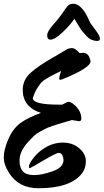

<svg xmlns="http://www.w3.org/2000/svg" viewBox="-30 -966 552 1022"><path d="M145 -443Q145 -409 284 -409H301Q328 -424 335 -424Q352 -424 377.5 -396.5Q403 -369 403 -333Q403 -321 390 -321Q386 -321 353 -327Q343 -324 315.5 -316Q288 -308 278 -305Q268 -302 245 -294Q222 -286 211.5 -280.5Q201 -275 182.5 -265Q164 -255 152 -244Q114 -207 100 -186Q74 -150 74 -111.5Q74 -73 92 -53.5Q110 -34 151.5 -34Q193 -34 250.5 -54.5Q308 -75 308 -114Q308 -127 302 -139.5Q296 -152 282.5 -152Q269 -152 200.5 -111.5Q132 -71 128 -71Q124 -71 124 -79.5Q124 -88 131 -100Q160 -149 207 -178Q254 -207 305 -207Q356 -207 391.5 -177Q427 -147 427 -108.5Q427 -70 407 -44Q346 36 175 36Q69 36 18 -46Q-10 -89 -10 -129Q-10 -169 15 -226.5Q40 -284 81.5 -313Q123 -342 188 -365Q91 -396 91 -488Q91 -543 137 -582Q176 -616 239.5 -652.5Q303 -689 319 -699.5Q335 -710 353 -710Q371 -710 394 -683Q406 -685 411 -685Q434 -685 444 -665Q452 -646 452 -640Q452 -604 299 -543Q293 -541 291 -541Q285 -541 285 -549.5Q285 -558 295 -588L262 -572Q204 -542 191 -528Q167 -499 156 -474Q145 -449 145 -443ZM502 -760Q502 -748 487.5 -748Q473 -748 458 -754Q443 -760 427.5 -777.5Q412 -795 406.5 -801.5Q401 -808 384 -836.5Q367 -865 366 -866Q345 -834 303.5 -794.5Q262 -755 239 -755Q221 -755 221 -778Q221 -801 266 -849Q288 -874 304.5 -899Q321 -924 331 -935Q341 -946 361 -946Q381 -946 401 -926.5Q421 -907 435.5 -876Q450 -845 451.5 -842.5Q453 -840 464 -825.5Q475 -811 482 -801Q502 -774 502 -760Z"/></svg>

Font: Devonshire
Style: Regular
Weight: 400
Designer: Astigmatic (AOETI)
Foundry: Astigmatic (AOETI)
Version: Version 1.001